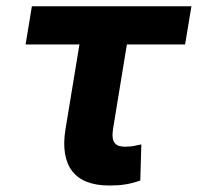

<svg xmlns="http://www.w3.org/2000/svg" viewBox="-20 -565 613 595"><path d="M78.8 -545.5H573.2L553.6 -427.2H373.2L330.3 -165.5Q327.8 -149.5 329.2 -138.8Q330.6 -128.2 335.6 -121.8Q340.6 -115.4 348.7 -112.9Q356.9 -110.4 367.5 -110.4Q384.2 -110.4 394.9 -112.7Q405.5 -115.1 418 -117.5L414.8 -5.7Q403.1 -1.4 391.7 1.6Q380.3 4.6 368.8 6.4Q357.2 8.2 344.8 9.1Q332.4 9.9 318.2 9.9Q279.5 9.9 250.7 -0.9Q221.9 -11.7 204.5 -33.7Q187.1 -55.8 181.5 -88.8Q175.8 -121.8 183.2 -166.2L226.2 -427.2H59.3Z"/></svg>

Font: Inter P
Style: Bold Italic
Weight: 700
Italic angle: 9.39999°
Designer: Rasmus Andersson
Foundry: rsms
Version: Version 3.018;git-588b23468